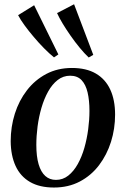

<svg xmlns="http://www.w3.org/2000/svg" viewBox="-20 -848 576 880"><path d="M309.5 -536.5Q375.5 -536.5 419.2 -511Q463 -485.5 485.2 -437.8Q507.5 -390 507.5 -322.5Q507.5 -258 488.8 -198.2Q470 -138.5 434 -91Q398 -43.5 345.8 -16Q293.5 11.5 227 11.5Q161.5 11.5 117.5 -14Q73.5 -39.5 51.5 -87.2Q29.5 -135 29 -201Q29 -266.5 48 -326.8Q67 -387 103.5 -434.2Q140 -481.5 192 -509Q244 -536.5 309.5 -536.5ZM301.5 -501Q269.5 -501 244.2 -481.2Q219 -461.5 200.5 -428.2Q182 -395 170 -353.8Q158 -312.5 152.2 -268.5Q146.5 -224.5 146.5 -184Q146.5 -131 157 -95.2Q167.5 -59.5 187.5 -41.5Q207.5 -23.5 236.5 -23.5Q268 -23.5 293 -43.2Q318 -63 336.5 -96.2Q355 -129.5 366.8 -170.8Q378.5 -212 384.2 -255.5Q390 -299 390 -339.5Q390 -388 381.5 -424.2Q373 -460.5 353.8 -480.8Q334.5 -501 301.5 -501ZM227.5 -585Q206.5 -602 182.2 -626.5Q158 -651 134.8 -678.5Q111.5 -706 92.5 -732Q73.5 -758 63 -778.5L136.5 -824L247.5 -598.5ZM386.5 -584.5Q367 -603 345.5 -629Q324 -655 303.8 -684Q283.5 -713 267.2 -740Q251 -767 241.5 -788L319.5 -828.5L407.5 -596.5Z"/></svg>

Font: Merriweather 96pt Medium
Style: Italic
Weight: 500
Italic angle: -7.8°
Version: Version 2.101